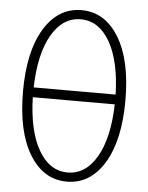

<svg xmlns="http://www.w3.org/2000/svg" viewBox="-54 -794 664 859"><g transform="rotate(5 278.0 -365.0)"><path d="M110.5 -647.5Q173 -750 278 -750Q383 -750 445.5 -647.5Q508 -545 508 -365Q508 -185 445.5 -82.5Q383 20 278 20Q173 20 110.5 -82.5Q48 -185 48 -365Q48 -545 110.5 -647.5ZM94 -343Q98 -192 147.5 -106.5Q197 -21 278 -21Q359 -21 408.5 -106.5Q458 -192 462 -343ZM94 -387H462Q458 -538 408.5 -623.5Q359 -709 278 -709Q197 -709 147.5 -623.5Q98 -538 94 -387Z"/></g></svg>

Font: M PLUS 1p Light
Style: Regular
Weight: 300
Version: Version 1.061